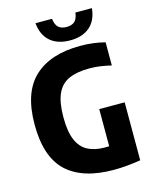

<svg xmlns="http://www.w3.org/2000/svg" viewBox="-138 -1037 900 1134"><g transform="rotate(-15 312.5 -470.0)"><path d="M415 9Q225 9 128 -81.2Q31 -171.5 31 -370Q31 -566 129.5 -658Q228 -750 410.5 -750Q455 -750 491 -745.2Q527 -740.5 562 -731.5V-590Q527.5 -598 495.5 -602.8Q463.5 -607.5 429 -607.5Q352 -607.5 302.8 -585.2Q253.5 -563 230 -510.5Q206.5 -458 206.5 -367.5Q206.5 -280 228.5 -228.5Q250.5 -177 293 -154.8Q335.5 -132.5 396.5 -132.5Q410 -132.5 423.5 -133V-360H579V-5.5Q537.5 1.5 495.2 5.2Q453 9 415 9ZM363.5 -796.5Q288 -796.5 243 -835.2Q198 -874 191 -947.5H292Q296.5 -910 314 -894.2Q331.5 -878.5 363.5 -878.5Q395.5 -878.5 413 -894.2Q430.5 -910 435 -947.5H536Q529 -874 484.2 -835.2Q439.5 -796.5 363.5 -796.5Z"/></g></svg>

Font: Encode Sans Condensed ExtraBold
Style: Regular
Weight: 800
Width: 3
Designer: Multiple Designers
Foundry: Impallari Type
Version: Version 3.000; ttfautohint (v1.8.3) -l 8 -r 50 -G 200 -x 14 